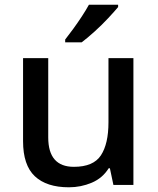

<svg xmlns="http://www.w3.org/2000/svg" viewBox="-20 -786 670 816"><path d="M547 -539V0H462L447 -71H442Q416 -29 370 -9.5Q324 10 273 10Q178 10 128 -37Q78 -84 78 -186V-539H185V-202Q185 -77 294 -77Q377 -77 409 -126Q441 -175 441 -266V-539ZM482 -756Q467 -738 440 -709Q413 -680 382 -652Q351 -624 327 -606H257V-618Q272 -637 291 -663Q310 -689 328 -716.5Q346 -744 358 -766H482Z"/></svg>

Font: Noto Sans Sinhala Medium
Style: Regular
Weight: 500
Designer: Jelle Bosma - Monotype Design Team
Foundry: Monotype Imaging Inc.
Version: Version 2.006; ttfautohint (v1.8.4.7-5d5b)